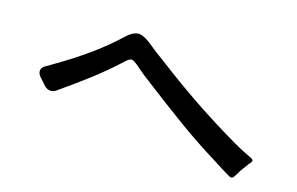

<svg xmlns="http://www.w3.org/2000/svg" viewBox="-64 -725 1128 730"><g transform="rotate(15 500.0 -360.5)"><path d="M876 -145Q849 -160 813 -184Q733 -233 657.5 -287.5Q582 -342 508 -399Q485 -416 466.5 -430.5Q448 -445 434 -458Q413 -476 405 -477Q395 -479 378 -462Q326 -414 270 -371.5Q214 -329 156 -289Q147 -283 137 -283Q123 -283 112 -294L86 -323Q75 -336 77 -348.5Q79 -361 95 -369Q103 -374 111.5 -378.5Q120 -383 129 -389Q189 -424 246.5 -465Q304 -506 355 -554Q383 -581 407 -579Q428 -576 460 -550Q471 -540 488.5 -527Q506 -514 529 -497Q609 -436 691.5 -380.5Q774 -325 861 -274Q883 -261 901.5 -251.5Q920 -242 937 -234Q953 -227 941 -215Q939 -212 936 -209Q933 -206 931 -202Q924 -193 917.5 -184Q911 -175 906 -166Q901 -159 897 -152Q889 -137 876 -145Z"/></g></svg>

Font: Higure Gothic Medium
Style: Regular
Weight: 500
Designer: Yoshimichi Ohira
Foundry: Positype
Version: Version 1.000